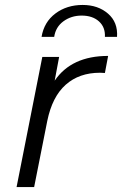

<svg xmlns="http://www.w3.org/2000/svg" viewBox="-20 -756 493 776"><path d="M47 0 151 -526H219L201 -430Q269 -530 417 -530L404 -461Q399 -461 394.5 -461.5Q390 -462 384 -462Q300 -462 245.5 -413.5Q191 -365 171 -267L118 0ZM148 -607Q158 -667 204 -701.5Q250 -736 314 -736Q376 -736 416.5 -701Q457 -666 453 -607H404Q406 -646 380 -669.5Q354 -693 310 -693Q268 -693 236.5 -670Q205 -647 199 -607Z"/></svg>

Font: Montserrat
Style: Italic
Weight: 400
Italic angle: -11.3°
Designer: Julieta Ulanovsky
Foundry: Julieta Ulanovsky
Version: Version 9.000; ttfautohint (v1.8.4.7-5d5b)